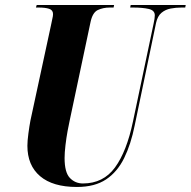

<svg xmlns="http://www.w3.org/2000/svg" viewBox="-20 -734 759 764"><path d="M286 10Q190 10 139.5 -33Q89 -76 89 -154Q89 -173 93 -203Q97 -233 101 -254L183 -634Q186 -651 188.5 -660.5Q191 -670 191 -678Q191 -694 175.5 -699Q160 -704 134 -704H123L126 -714H434L432 -704H417Q390 -704 369 -694Q348 -684 340 -645L257 -253Q254 -240 249 -213Q244 -186 240.5 -156Q237 -126 237 -105Q237 -48 258 -26Q279 -4 310 -4Q391 -4 437.5 -67.5Q484 -131 509 -250L591 -639Q596 -661 596 -673Q596 -693 571.5 -698.5Q547 -704 510 -704H498L500 -714H719L717 -704H702Q680 -704 659 -700Q638 -696 622.5 -683Q607 -670 601 -643L516 -235Q501 -160 474 -105Q447 -50 402 -20Q357 10 286 10Z"/></svg>

Font: Noto Serif Display ExtraCondensed ExtraBold
Style: Italic
Weight: 800
Width: 2
Italic angle: -12°
Designer: Monotype Design Team
Foundry: Monotype Imaging Inc.
Version: Version 2.009